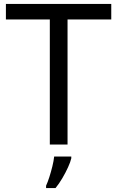

<svg xmlns="http://www.w3.org/2000/svg" viewBox="-20 -734 596 975"><path d="M323 0H233V-635H10V-714H545V-635H323ZM342 70Q338 88 325.5 115.5Q313 143 296.5 171Q280 199 262 221H214V209Q222 192 230.5 165.5Q239 139 246 110.5Q253 82 255 61H342Z"/></svg>

Font: Noto Sans Meetei Mayek
Style: Regular
Weight: 400
Designer: Monotype Design Team and Neelakash Kshetrimayum
Foundry: Monotype Imaging Inc.
Version: Version 2.002